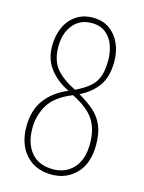

<svg xmlns="http://www.w3.org/2000/svg" viewBox="-112 -791 649 868"><g transform="rotate(15 212.5 -357.0)"><path d="M216 10Q139 10 94.5 -39.5Q50 -89 50 -171Q50 -248 87.5 -298Q125 -348 192 -376Q137 -402 102.5 -446Q68 -490 68 -552Q68 -601 85 -639.5Q102 -678 135 -701Q168 -724 215 -724Q260 -724 292 -701.5Q324 -679 341 -641Q358 -603 358 -556Q358 -485 327.5 -442.5Q297 -400 244 -374Q286 -350 315.5 -324Q345 -298 360.5 -262Q376 -226 376 -172Q376 -84 330 -37Q284 10 216 10ZM219 -388Q263 -409 287 -431Q311 -453 320.5 -483Q330 -513 330 -556Q330 -592 318.5 -624.5Q307 -657 281.5 -678Q256 -699 215 -699Q160 -699 128 -659.5Q96 -620 96 -558Q96 -493 127 -455.5Q158 -418 219 -388ZM216 -15Q274 -15 311 -55Q348 -95 348 -170Q348 -237 319.5 -281Q291 -325 217 -362Q139 -331 108.5 -281.5Q78 -232 78 -170Q78 -100 113 -57.5Q148 -15 216 -15Z"/></g></svg>

Font: Noto Serif Ethiopic ExtraCondensed Thin
Style: Regular
Weight: 100
Width: 2
Designer: Monotype Design Team
Foundry: Monotype Imaging Inc.
Version: Version 2.102; ttfautohint (v1.8.4.7-5d5b)